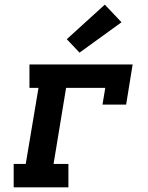

<svg xmlns="http://www.w3.org/2000/svg" viewBox="-20 -808 640 828"><path d="M39 0V-101H91L146 -429H107V-530H552L524 -357H422L434 -429H265L211 -101H275V0ZM323 -581 268 -639 432 -788 504 -712Z"/></svg>

Font: Iosevka Slab Extended Oblique
Style: Bold
Weight: 700
Width: 7
Italic angle: -9°
Monospace: yes
Designer: Belleve Invis
Foundry: Belleve Invis
Version: Version 11.1.1; ttfautohint (v1.8.3)